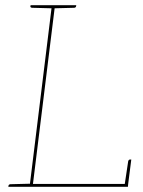

<svg xmlns="http://www.w3.org/2000/svg" viewBox="-20 -720 553 740"><path d="M94 0 180 -700H192L107 -11H474L473 0ZM460 -5 474 -98Q474 -100 476 -102.5Q478 -105 480 -105H486L474 -11ZM12 0 13 -5Q13 -7 15.5 -8.5Q18 -10 20 -10L97 -12V0ZM183 -700 180 -688 104 -690Q101 -690 99 -691.5Q97 -693 97 -695L98 -700ZM274 -700 273 -695Q273 -693 270.5 -691.5Q268 -690 266 -690L188 -688L189 -700Z"/></svg>

Font: Aleo Thin
Style: Italic
Weight: 250
Italic angle: -7°
Designer: Alessio Laiso
Foundry: Alessio Laiso
Version: Version 2.001;gftools[0.9.29]